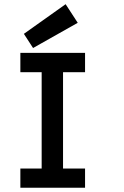

<svg xmlns="http://www.w3.org/2000/svg" viewBox="-20 -887 586 907"><path d="M381.8 0H76.2V-90.8H176.8V-545.9H76.2V-637.2H381.8V-545.9H277.8V-90.8H381.8ZM347.2 -779.3 136.2 -660.2 92.8 -727.1 290 -867.2Z"/></svg>

Font: Anonymous Pro
Style: Bold
Weight: 700
Monospace: yes
Designer: Mark Simonson
Version: Version 1.003